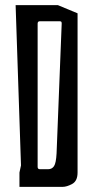

<svg xmlns="http://www.w3.org/2000/svg" viewBox="-20 -730 373 750"><path d="M283 -678V-56Q283 -23 262 -11.5Q241 0 224 0H56V-56L62 -84L41 -710H206ZM201 -131 221 -638Q221 -644 219 -645.5Q217 -647 212 -647H136Q127 -647 127 -638V-78Q127 -69 136 -69H168Q183 -69 191 -81Q199 -93 201 -131Z"/></svg>

Font: Bahiana
Style: Regular
Weight: 400
Designer: Pablo Cosgaya & Dani Raskovsky
Foundry: Pablo Cosgaya & Dani Raskovsky
Version: Version 1.005